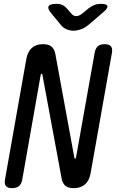

<svg xmlns="http://www.w3.org/2000/svg" viewBox="-20 -970 640 1000"><path d="M117 -662Q124 -701 146 -720.5Q168 -740 204 -740Q233 -740 248 -727.5Q263 -715 268 -690L367 -150Q368 -147 368.5 -145.5Q369 -144 371 -144Q373 -144 374.5 -145.5Q376 -147 376 -150L473 -695Q477 -718 489.5 -729Q502 -740 525 -740Q548 -740 557.5 -729Q567 -718 563 -695L452 -68Q445 -29 422.5 -9.5Q400 10 364 10Q335 10 320.5 -2.5Q306 -15 301 -40L201 -580Q201 -583 200 -584.5Q199 -586 197 -586Q195 -586 194 -584.5Q193 -583 192 -580L96 -35Q92 -12 79 -1Q66 10 43 10Q20 10 11 -1Q2 -12 6 -35ZM275 -950Q292 -950 305 -944Q318 -938 328 -926L351 -900Q362 -886 377 -886Q392 -886 409 -900L442 -927Q456 -938 471.5 -944Q487 -950 504 -950Q537 -950 539.5 -938Q542 -926 514 -903L439 -839Q421 -824 400.5 -817Q380 -810 363 -810Q346 -810 328 -817Q310 -824 298 -839L246 -902Q226 -926 233.5 -938Q241 -950 275 -950Z"/></svg>

Font: Maple Mono
Style: Italic
Weight: 400
Italic angle: -10°
Monospace: yes
Designer: subframe7536
Version: Version 7.300